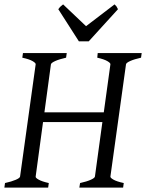

<svg xmlns="http://www.w3.org/2000/svg" viewBox="-20 -858 668 878"><path d="M282.2 -594.2Q251.5 -587.4 232.9 -579.1Q214.4 -570.8 212.9 -564L183.1 -344.2H454.6L484.9 -564Q485.8 -569.8 470.7 -578.6Q455.6 -587.4 424.8 -594.2L426.8 -615.2H627.9L625 -594.2Q594.2 -587.4 575.7 -579.1Q557.1 -570.8 556.2 -564L484.9 -50.8Q483.9 -44.9 499 -36.4Q514.2 -27.8 545.9 -21L543 0H342.8L346.2 -21Q377 -27.8 395 -35.9Q413.1 -43.9 414.1 -50.8L448.2 -299.8H176.8L143.1 -50.8Q141.6 -44.9 157 -36.4Q172.4 -27.8 203.1 -21L200.2 0H0L2.9 -21Q33.7 -27.8 52.2 -35.9Q70.8 -43.9 71.8 -50.8L143.1 -564Q144 -569.8 128.9 -578.6Q113.8 -587.4 82 -594.2L85 -615.2H285.2ZM385.7 -668.9H340.8L246.6 -815.9Q253.4 -825.2 257.3 -828.6Q261.2 -832 268.6 -837.9L373.5 -738.3L503.9 -837.9Q509.8 -832.5 512.5 -828.9Q515.1 -825.2 519.5 -815.9Z"/></svg>

Font: Gentium
Style: Italic
Weight: 400
Italic angle: -7°
Designer: J. Victor Gaultney
Version: Version 1.02; 2005; OFL release